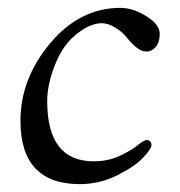

<svg xmlns="http://www.w3.org/2000/svg" viewBox="-20 -456 458 488"><path d="M32 -149Q32 -256 107.5 -346Q183 -436 286 -436Q323 -436 362 -408Q386 -390 386 -369.5Q386 -349 376 -337Q366 -325 352.5 -325Q339 -325 325.5 -336.5Q312 -348 302 -361Q292 -374 273.5 -385.5Q255 -397 239 -397Q205 -397 166 -362Q137 -336 118.5 -288Q100 -240 100 -199Q100 -46 218 -46Q254 -46 283.5 -59.5Q313 -73 329.5 -86.5Q346 -100 352 -100Q365 -100 365 -87Q365 -78 344 -55.5Q323 -33 278 -10.5Q233 12 183 12Q32 12 32 -149Z"/></svg>

Font: Sorts Mill Goudy
Style: Italic
Weight: 400
Italic angle: -7.40001°
Version: Version 003.101